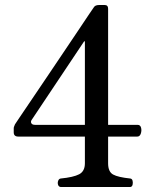

<svg xmlns="http://www.w3.org/2000/svg" viewBox="-20 -749 626 769"><path d="M223 0Q215 -1 212.5 -9Q210 -17 213 -25Q216 -33 223 -34Q274 -39 297 -51Q320 -63 320 -95V-202H53Q35 -202 35 -219V-235Q35 -240 37 -243.5Q39 -247 40 -251Q40 -251 57 -276.5Q74 -302 102 -343Q130 -384 163.5 -434Q197 -484 230.5 -533.5Q264 -583 292 -625Q320 -667 337.5 -693Q355 -719 356 -720Q361 -729 378 -729H399Q413 -729 413 -714V-249H531Q542 -249 545 -237.5Q548 -226 544 -214Q540 -202 530 -202H413V-95Q413 -61 433 -50Q453 -39 502 -34Q509 -33 511 -25Q513 -17 511 -9Q509 -1 502 0ZM120 -249H320V-580Q320 -583 319 -584Q318 -585 316 -582L107 -269Q102 -262 105.5 -255.5Q109 -249 120 -249Z"/></svg>

Font: Zen Old Mincho Medium
Style: Regular
Weight: 500
Designer: Yoshimichi Ohira
Foundry: Positype
Version: Version 1.500